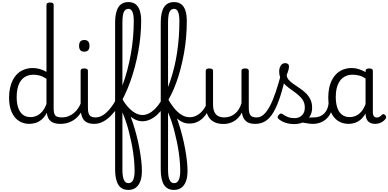

<svg xmlns="http://www.w3.org/2000/svg" viewBox="-20 -1172 3727 1843"><path d="M261 17Q205 17 161 -11.5Q117 -40 92 -96.5Q67 -153 67 -236Q67 -287 77 -330.5Q87 -374 106 -409Q125 -444 152.5 -468.5Q180 -493 216.5 -506Q253 -519 297 -519Q328 -519 361.5 -509.5Q395 -500 426 -482V-1126Q426 -1137 435 -1142.5Q444 -1148 462 -1148Q479 -1148 487 -1142.5Q495 -1137 495 -1126V-132Q495 -82 511 -63.5Q527 -45 573 -45Q583 -45 588 -35.5Q593 -26 592 -14Q591 -2 583.5 7.5Q576 17 560 17Q530 17 507 11Q484 5 468 -8Q452 -21 442.5 -40Q433 -59 430 -85V-90Q407 -46 378 -23Q349 0 319 8.5Q289 17 261 17ZM273 -48Q303 -48 331 -60Q359 -72 383.5 -99.5Q408 -127 426 -173V-416Q393 -438 362 -446.5Q331 -455 299 -455Q270 -455 245 -446Q220 -437 200.5 -420Q181 -403 167.5 -377Q154 -351 147 -317Q140 -283 140 -240Q140 -182 154.5 -138.5Q169 -95 198.5 -71.5Q228 -48 273 -48Z M559 17Q547 17 541 7.5Q535 -2 536 -14Q537 -26 546 -35.5Q555 -45 572 -45Q607 -45 636 -56Q665 -67 689 -87Q713 -107 730.5 -133.5Q748 -160 759 -189Q764 -202 774 -201Q784 -200 791.5 -191Q799 -182 796 -172Q783 -131 761 -96.5Q739 -62 709.5 -36.5Q680 -11 642.5 3Q605 17 559 17Z M885 17Q849 17 823.5 7Q798 -3 783 -23Q768 -43 761 -72Q754 -101 754 -139V-493Q754 -504 762.5 -509.5Q771 -515 788 -515Q806 -515 815 -509.5Q824 -504 824 -493V-139Q824 -88 839 -66.5Q854 -45 898 -45Q909 -45 915 -35.5Q921 -26 920 -14Q919 -2 910.5 7.5Q902 17 885 17ZM789 -676Q764 -676 751.5 -690Q739 -704 739 -732Q739 -760 751.5 -774Q764 -788 789 -788Q814 -788 826.5 -774Q839 -760 839 -732Q839 -704 826.5 -690Q814 -676 789 -676Z M884 17Q869 17 863.5 7.5Q858 -2 860.5 -14Q863 -26 872.5 -35.5Q882 -45 897 -45Q935 -45 970 -67.5Q1005 -90 1038 -131Q1071 -172 1101 -228.5Q1131 -285 1156 -353Q1181 -421 1201 -496Q1221 -571 1235.5 -651Q1250 -731 1257 -812Q1264 -893 1264 -970Q1264 -986 1275 -994Q1286 -1002 1300 -1002Q1314 -1002 1324.5 -994Q1335 -986 1335 -970Q1335 -901 1328 -827.5Q1321 -754 1307.5 -679Q1294 -604 1274.5 -530.5Q1255 -457 1230.5 -388.5Q1206 -320 1176.5 -258.5Q1147 -197 1113.5 -147Q1080 -97 1043 -60Q1006 -23 966.5 -3Q927 17 884 17Z M1212 651Q1180 651 1156 639Q1132 627 1116.5 602.5Q1101 578 1093 541.5Q1085 505 1085 455V-956Q1085 -1054 1116.5 -1103Q1148 -1152 1213 -1152Q1254 -1152 1281 -1132Q1308 -1112 1321.5 -1071.5Q1335 -1031 1335 -971Q1335 -955 1324.5 -947.5Q1314 -940 1300 -940Q1286 -940 1275 -947.5Q1264 -955 1264 -971Q1264 -1010 1258.5 -1035.5Q1253 -1061 1241.5 -1074Q1230 -1087 1213 -1087Q1194 -1087 1180.5 -1074Q1167 -1061 1161 -1032Q1155 -1003 1155 -956V-223Q1184 -173 1209.5 -114Q1235 -55 1255.5 7.5Q1276 70 1292 133Q1308 196 1319 256.5Q1330 317 1336 371Q1342 425 1342 470Q1342 528 1327 568Q1312 608 1283.5 629.5Q1255 651 1212 651ZM1213 586Q1229 586 1240 578Q1251 570 1258 555Q1265 540 1268.5 518.5Q1272 497 1272 470Q1272 429 1268.5 384.5Q1265 340 1258 291Q1251 242 1240.5 192Q1230 142 1217.5 92.5Q1205 43 1189 -4.5Q1173 -52 1155 -94V455Q1155 524 1169.5 555Q1184 586 1213 586Z M1347 -8Q1307 -8 1268.5 -29Q1230 -50 1194.5 -91.5Q1159 -133 1128 -192Q1123 -201 1127 -212.5Q1131 -224 1137.5 -231.5Q1144 -239 1146 -234Q1176 -181 1209.5 -144Q1243 -107 1278 -87.5Q1313 -68 1347 -68Q1379 -68 1409.5 -83.5Q1440 -99 1469 -128Q1498 -157 1524 -198.5Q1550 -240 1573.5 -291.5Q1597 -343 1617 -403Q1637 -463 1653 -529.5Q1669 -596 1680 -668Q1691 -740 1696.5 -816.5Q1702 -893 1702 -970Q1702 -986 1713 -994Q1724 -1002 1738 -1002Q1752 -1002 1762.5 -994Q1773 -986 1773 -970Q1773 -893 1766.5 -816Q1760 -739 1746.5 -663.5Q1733 -588 1714.5 -516.5Q1696 -445 1672.5 -380Q1649 -315 1620.5 -258.5Q1592 -202 1560.5 -155.5Q1529 -109 1494.5 -76Q1460 -43 1422.5 -25.5Q1385 -8 1347 -8Z M1650 651Q1618 651 1594 639Q1570 627 1554.5 602.5Q1539 578 1531 541.5Q1523 505 1523 455V-956Q1523 -1054 1554.5 -1103Q1586 -1152 1651 -1152Q1692 -1152 1719 -1132Q1746 -1112 1759.5 -1071.5Q1773 -1031 1773 -971Q1773 -955 1762.5 -947.5Q1752 -940 1738 -940Q1724 -940 1713 -947.5Q1702 -955 1702 -971Q1702 -1010 1696.5 -1035.5Q1691 -1061 1679.5 -1074Q1668 -1087 1651 -1087Q1632 -1087 1618.5 -1074Q1605 -1061 1599 -1032Q1593 -1003 1593 -956V-223Q1622 -173 1647.5 -114Q1673 -55 1693.5 7.5Q1714 70 1730 133Q1746 196 1757 256.5Q1768 317 1774 371Q1780 425 1780 470Q1780 528 1765 568Q1750 608 1721.5 629.5Q1693 651 1650 651ZM1651 586Q1667 586 1678 578Q1689 570 1696 555Q1703 540 1706.5 518.5Q1710 497 1710 470Q1710 429 1706.5 384.5Q1703 340 1696 291Q1689 242 1678.5 192Q1668 142 1655.5 92.5Q1643 43 1627 -4.5Q1611 -52 1593 -94V455Q1593 524 1607.5 555Q1622 586 1651 586Z M1798 14Q1756 14 1721.5 -5Q1687 -24 1659 -54.5Q1631 -85 1608 -121.5Q1585 -158 1566 -193Q1561 -202 1565.5 -212.5Q1570 -223 1578.5 -226.5Q1587 -230 1595 -216Q1618 -177 1648.5 -138Q1679 -99 1717.5 -73Q1756 -47 1800 -47Q1832 -47 1859 -59Q1886 -71 1907 -91Q1928 -111 1943.5 -135.5Q1959 -160 1968 -185Q1970 -192 1976.5 -193Q1983 -194 1989 -188.5Q1995 -183 1997 -172Q1999 -161 1993 -143Q1984 -117 1967.5 -89.5Q1951 -62 1927 -38.5Q1903 -15 1871 -0.5Q1839 14 1798 14Z M2124 18Q2071 18 2033 -2Q1995 -22 1975 -63Q1955 -104 1955 -166V-492Q1955 -504 1963.5 -509.5Q1972 -515 1989 -515Q2007 -515 2016 -509.5Q2025 -504 2025 -492V-169Q2025 -129 2036.5 -101Q2048 -73 2072 -59Q2096 -45 2133 -45Q2162 -45 2187.5 -54Q2213 -63 2234.5 -80Q2256 -97 2272 -123Q2288 -149 2298 -182V-493Q2298 -504 2306.5 -509.5Q2315 -515 2333 -515Q2350 -515 2359 -509.5Q2368 -504 2368 -493V-139Q2368 -87 2383.5 -66Q2399 -45 2442 -45Q2453 -45 2459 -35.5Q2465 -26 2464 -14Q2463 -2 2454.5 7.5Q2446 17 2429 17Q2401 17 2379.5 11Q2358 5 2343 -7.5Q2328 -20 2318 -38Q2308 -56 2304 -81L2302 -92Q2287 -63 2268 -42.5Q2249 -22 2226 -8.5Q2203 5 2177.5 11.5Q2152 18 2124 18Z M2432 17Q2417 17 2411 7.5Q2405 -2 2407.5 -14Q2410 -26 2419.5 -35.5Q2429 -45 2445 -45Q2480 -45 2511.5 -73Q2543 -101 2571.5 -155.5Q2600 -210 2627.5 -291.5Q2655 -373 2683 -480Q2687 -492 2699 -493.5Q2711 -495 2721 -488.5Q2731 -482 2728 -468Q2700 -340 2670.5 -248.5Q2641 -157 2607 -98Q2573 -39 2530 -11Q2487 17 2432 17Z M2981 17Q2953 17 2927.5 11.5Q2902 6 2878 3.5Q2854 1 2827 12L2848 -14Q2884 -30 2908.5 -36.5Q2933 -43 2953 -44Q2973 -45 2994 -45Q3003 -45 3006 -35.5Q3009 -26 3006.5 -14Q3004 -2 2997 7.5Q2990 17 2981 17ZM2803 19Q2759 19 2719.5 6Q2680 -7 2652 -32Q2645 -39 2645 -49Q2645 -59 2657 -70Q2666 -80 2674 -82Q2682 -84 2692 -77Q2719 -58 2745 -48Q2771 -38 2808 -38Q2853 -38 2879.5 -66Q2906 -94 2906 -139Q2906 -179 2888.5 -208Q2871 -237 2843 -260.5Q2815 -284 2783 -306Q2751 -328 2723 -353Q2695 -378 2677.5 -410.5Q2660 -443 2660 -487Q2660 -519 2675 -542.5Q2690 -566 2718 -566Q2735 -566 2744.5 -557.5Q2754 -549 2754 -533Q2754 -519 2748.5 -498.5Q2743 -478 2732 -453Q2733 -427 2750.5 -406.5Q2768 -386 2796 -366.5Q2824 -347 2855 -326.5Q2886 -306 2913.5 -280Q2941 -254 2958.5 -219.5Q2976 -185 2976 -138Q2976 -68 2928.5 -24.5Q2881 19 2803 19Z M2981 17Q2969 17 2963 7.5Q2957 -2 2958 -14Q2959 -26 2968 -35.5Q2977 -45 2994 -45Q3025 -45 3050 -55Q3075 -65 3093 -83.5Q3111 -102 3121.5 -128Q3132 -154 3135 -186Q3136 -199 3147 -203.5Q3158 -208 3168.5 -203.5Q3179 -199 3178 -186Q3175 -137 3159.5 -99.5Q3144 -62 3118 -36Q3092 -10 3057.5 3.5Q3023 17 2981 17Z M3326 17Q3269 17 3225 -11.5Q3181 -40 3156 -96.5Q3131 -153 3131 -236Q3131 -287 3140.5 -330.5Q3150 -374 3169 -409Q3188 -444 3215.5 -468.5Q3243 -493 3278.5 -506Q3314 -519 3358 -519Q3391 -519 3424 -508.5Q3457 -498 3489 -480V-491Q3489 -503 3498 -509Q3507 -515 3524 -515Q3542 -515 3550.5 -509.5Q3559 -504 3559 -492V-93Q3559 -77 3563.5 -66Q3568 -55 3576.5 -49.5Q3585 -44 3596 -44Q3607 -44 3615 -47Q3623 -50 3631 -56.5Q3639 -63 3648 -72Q3655 -78 3662.5 -76Q3670 -74 3678 -67Q3685 -59 3686.5 -50Q3688 -41 3683 -34Q3672 -18 3655.5 -6.5Q3639 5 3620 11Q3601 17 3582 17Q3561 17 3544.5 11.5Q3528 6 3516.5 -4.5Q3505 -15 3498.5 -31Q3492 -47 3490 -67Q3490 -70 3489.5 -74.5Q3489 -79 3489 -83Q3466 -43 3438 -21Q3410 1 3381 9Q3352 17 3326 17ZM3203 -240Q3203 -182 3217.5 -138.5Q3232 -95 3262 -71.5Q3292 -48 3336 -48Q3366 -48 3394.5 -60Q3423 -72 3447.5 -99.5Q3472 -127 3489 -173V-419Q3456 -440 3425.5 -447.5Q3395 -455 3362 -455Q3333 -455 3308.5 -446Q3284 -437 3264.5 -420Q3245 -403 3231 -377Q3217 -351 3210 -317Q3203 -283 3203 -240Z"/></svg>

Font: Playwrite CL Light
Style: Regular
Weight: 300
Designer: Veronika Burian, José Scaglione
Foundry: TypeTogether
Version: Version 1.002